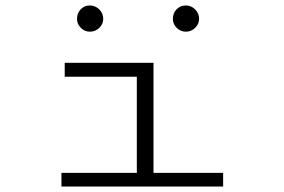

<svg xmlns="http://www.w3.org/2000/svg" viewBox="-20 -683 1040 703"><path d="M205 0V-50H481V-402H217V-453H542V-50H797V0ZM309 -567Q290 -567 276 -581Q262 -595 262 -614Q262 -635 275.5 -649Q289 -663 309 -663Q329 -663 343.5 -648.5Q358 -634 358 -614Q358 -595 343.5 -581Q329 -567 309 -567ZM661 -567Q641 -567 627 -581Q613 -595 613 -614Q613 -635 626.5 -649Q640 -663 661 -663Q680 -663 694.5 -648.5Q709 -634 709 -614Q709 -595 694.5 -581Q680 -567 661 -567Z"/></svg>

Font: Inconsolata UltraExpanded Light
Style: Regular
Weight: 300
Width: 9
Monospace: yes
Designer: Raph Levien, Cyreal, Brenton Simpson
Foundry: Raph Levien, Cyreal, Google
Version: Version 3.001; ttfautohint (v1.8.2.53-6de2)